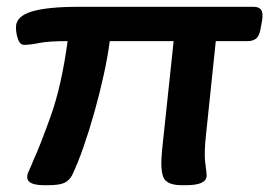

<svg xmlns="http://www.w3.org/2000/svg" viewBox="-20 -543 793 565"><path d="M110 2Q60 2 60 -22Q60 -30 64.5 -39Q69 -48 79 -73Q98 -114 129.5 -202Q161 -290 179 -422Q122 -422 95.5 -416.5Q69 -411 51 -411Q39 -411 33 -427.5Q27 -444 27 -463Q27 -495 73 -509Q119 -523 212 -523H726Q742 -523 748.5 -514Q755 -505 751 -481L747 -459Q743 -436 733 -429Q723 -422 710 -422H615L587 -154Q580 -93 584 -64Q588 -35 588 -26Q588 2 527 2H515Q471 2 461 -21Q451 -44 457 -102L491 -422H303Q297 -376 285 -321.5Q273 -267 257.5 -212Q242 -157 225 -108.5Q208 -60 192 -27Q184 -12 169.5 -5Q155 2 121 2Z"/></svg>

Font: Asap Expanded Expanded SemiBold
Style: Italic
Weight: 600
Width: 7
Italic angle: -6°
Designer: Pablo Cosgaya
Foundry: Omnibus-Type
Version: Version 3.001; ttfautohint (v1.8.4.7-5d5b)